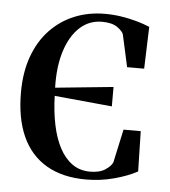

<svg xmlns="http://www.w3.org/2000/svg" viewBox="-44 -558 542 611"><g transform="rotate(5 227.0 -253.0)"><path d="M253 12Q177 12 125.5 -18.5Q74 -49 48.2 -106.5Q22.5 -164 22.5 -246Q22.5 -311 41 -361.8Q59.5 -412.5 93 -447.5Q126.5 -482.5 171 -500.5Q215.5 -518.5 267.5 -518.5Q294.5 -518.5 320 -514.5Q345.5 -510.5 368.8 -504Q392 -497.5 411 -489.5L406.5 -355.5H352L329.5 -458Q327 -467.5 309.8 -480Q292.5 -492.5 260.5 -492.5Q219 -492.5 189 -464.8Q159 -437 143.2 -387Q127.5 -337 129.5 -270.5L314.5 -289V-227L130.5 -244.5Q132 -194 140.8 -152Q149.5 -110 166 -79Q182.5 -48 206.8 -31Q231 -14 263.5 -14Q294 -14 312.2 -26.2Q330.5 -38.5 335 -50.5L358 -156.5H413L416 -28Q386 -11.5 342.5 0.2Q299 12 253 12Z"/></g></svg>

Font: Merriweather 144pt
Style: Regular
Weight: 400
Version: Version 2.100